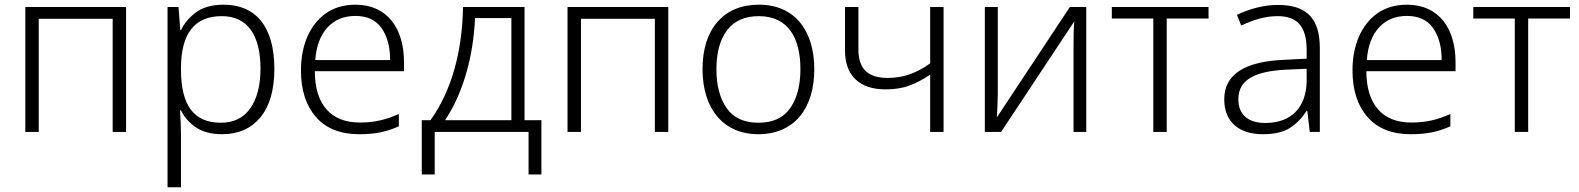

<svg xmlns="http://www.w3.org/2000/svg" viewBox="-20 -562 6729 818"><path d="M87.9 -532.2V0H145V-481.9H460V0H517.1V-532.2Z M933.1 -542C883.8 -542 844.2 -531.2 814.9 -509.3C785.6 -487.3 764.2 -461.9 751 -433.1H748L740.7 -532.2H693.8V235.8H751V17.1C751 -16.1 749.5 -58.6 747.1 -91.8H751C764.2 -64 785.2 -40 814 -20C842.8 0 880.4 9.8 926.8 9.8C995.6 9.8 1049.8 -14.2 1089.4 -62C1128.9 -109.9 1148.9 -178.7 1148.9 -269C1148.9 -448.7 1069.3 -542 933.1 -542ZM924.8 -493.2C1034.2 -493.2 1089.8 -412.6 1089.8 -270C1089.8 -198.2 1075.2 -141.6 1046.4 -100.6C1017.6 -59.6 975.6 -39.1 920.9 -39.1C805.2 -39.1 751 -113.8 751 -266.1V-275.9C752.4 -416 806.2 -493.2 924.8 -493.2Z M1495.1 -542C1445.8 -542 1403.8 -529.8 1369.1 -505.9C1299.8 -457 1262.2 -369.6 1262.2 -262.2C1262.2 -178.2 1283.7 -111.8 1326.2 -63.5C1368.7 -14.6 1430.2 9.8 1510.3 9.8C1578.1 9.8 1626 0 1679.2 -23.9V-76.2C1649.9 -63.5 1623 -54.2 1598.1 -48.8C1573.2 -43 1544.9 -40 1512.2 -40C1389.2 -40 1321.3 -117.7 1321.3 -258.8H1701.2V-297.9C1701.2 -439.9 1630.4 -542 1495.1 -542ZM1494.1 -494.1C1543.9 -494.1 1581.1 -477.1 1605.5 -442.4C1629.9 -407.7 1642.1 -362.3 1642.1 -306.2H1323.2C1327.6 -366.2 1345.2 -412.6 1375.5 -445.3C1405.8 -478 1445.3 -494.1 1494.1 -494.1Z M1952.6 -532.2C1951.2 -438 1939 -349.6 1916 -267.1C1892.6 -184.6 1858.4 -111.8 1814 -49.8H1776.9V181.2H1832V0H2231.9V181.2H2286.6V-49.8H2214.8V-532.2ZM2158.7 -484.9V-49.8H1876C1913.6 -106 1943.4 -171.4 1965.3 -246.6C1987.3 -321.3 2000 -400.9 2003.9 -484.9Z M2397.9 -532.2V0H2455.1V-481.9H2770V0H2827.1V-532.2Z M3449.2 -267.1C3449.2 -431.2 3366.2 -542 3213.9 -542C3138.7 -542 3079.6 -517.6 3037.1 -469.2C2994.6 -420.4 2973.1 -353 2973.1 -267.1C2973.1 -98.6 3062 9.8 3210 9.8C3364.3 9.8 3449.2 -100.1 3449.2 -267.1ZM3032.2 -267.1C3032.2 -337.9 3047.4 -393.1 3077.6 -433.1C3107.9 -473.1 3152.8 -493.2 3212.9 -493.2C3338.9 -493.2 3390.1 -398.9 3390.1 -267.1C3390.1 -199.2 3376 -144 3347.2 -102.1C3318.4 -60.1 3272.9 -39.1 3210.9 -39.1C3149.9 -39.1 3104.5 -60.1 3075.7 -101.6C3046.9 -143.1 3032.2 -198.2 3032.2 -267.1Z M3637.2 -532.2H3580.1V-345.2C3580.1 -242.2 3640.1 -181.2 3752 -181.2C3791.5 -181.2 3825.7 -186.5 3855 -197.8C3884.3 -208.5 3913.6 -224.1 3942.9 -244.1V0H4000V-532.2H3942.9V-292C3888.2 -253.4 3834 -230 3762.2 -230C3680.7 -230 3637.2 -265.6 3637.2 -351.1Z M4231 -532.2H4175.8V0H4245.1L4557.1 -471.2C4554.2 -444.8 4553.7 -398.4 4553.7 -371.1V0H4607.9V-532.2H4538.1L4227.1 -62C4228.5 -91.3 4231 -132.8 4231 -162.1Z M5128.9 -532.2H4716.8V-482.9H4893.6V0H4950.7V-482.9H5128.9Z M5424.8 -541C5360.8 -541 5300.8 -522.9 5250 -499L5268.1 -453.1C5318.8 -477.1 5368.2 -493.2 5422.9 -493.2C5504.4 -493.2 5546.9 -452.6 5546.9 -349.1V-312L5449.7 -307.1C5284.2 -299.8 5195.8 -246.1 5195.8 -139.2C5195.8 -43 5257.8 9.8 5360.8 9.8C5410.2 9.8 5448.7 0.5 5476.6 -17.6C5504.4 -35.6 5527.8 -60.1 5546.9 -89.8H5549.8L5560.1 0H5603V-357.9C5603 -484.9 5545.4 -541 5424.8 -541ZM5546.9 -269V-216.8C5545.4 -105 5481.9 -38.1 5371.1 -38.1C5298.8 -38.1 5255.9 -72.3 5255.9 -139.2C5255.9 -219.2 5320.8 -257.8 5457 -265.1Z M5975.1 -542C5925.8 -542 5883.8 -529.8 5849.1 -505.9C5779.8 -457 5742.2 -369.6 5742.2 -262.2C5742.2 -178.2 5763.7 -111.8 5806.2 -63.5C5848.6 -14.6 5910.2 9.8 5990.2 9.8C6058.1 9.8 6106 0 6159.2 -23.9V-76.2C6129.9 -63.5 6103 -54.2 6078.1 -48.8C6053.2 -43 6024.9 -40 5992.2 -40C5869.1 -40 5801.3 -117.7 5801.3 -258.8H6181.2V-297.9C6181.2 -439.9 6110.4 -542 5975.1 -542ZM5974.1 -494.1C6023.9 -494.1 6061 -477.1 6085.4 -442.4C6109.9 -407.7 6122.1 -362.3 6122.1 -306.2H5803.2C5807.6 -366.2 5825.2 -412.6 5855.5 -445.3C5885.7 -478 5925.3 -494.1 5974.1 -494.1Z M6668.9 -532.2H6256.8V-482.9H6433.6V0H6490.7V-482.9H6668.9Z"/></svg>

Font: Noto Reveo Sans
Style: Regular
Weight: 300
Designer: Monotype Design Team
Foundry: Monotype Imaging Inc.
Version: Version 2.007